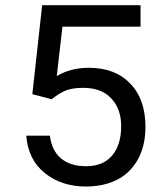

<svg xmlns="http://www.w3.org/2000/svg" viewBox="-20 -695 619 725"><path d="M175.3 -320.3 102.1 -339.4 139.2 -675.3H510.7V-594.2H215.8L194.3 -407.7Q246.1 -439 315.9 -439Q414.6 -439 471.9 -379.4Q529.3 -319.8 529.3 -215.8Q529.3 -177.7 520.8 -144.3Q512.2 -110.8 494.4 -82.5Q476.6 -54.2 450.4 -33.9Q424.3 -13.7 387 -2.2Q349.6 9.3 304.7 9.3Q212.9 9.3 149.7 -41Q86.4 -91.3 79.1 -182.6H168.5Q175.3 -126.5 210.4 -96.9Q245.6 -67.4 304.7 -67.4Q369.6 -67.4 403.6 -107.9Q437.5 -148.4 437.5 -218.8Q437.5 -283.7 400.1 -323.5Q362.8 -363.3 294.4 -363.3Q252.4 -363.3 227.3 -352.8Q202.1 -342.3 175.3 -320.3Z"/></svg>

Font: Bert Sans Medium
Style: Regular
Weight: 500
Designer: Christian Robertson, Adam Twardoch, & Cristiano Sobral
Foundry: Google
Version: Version 12.135;January 10, 2020;FontCreator 12.0.0.2547 64-b